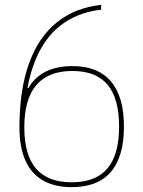

<svg xmlns="http://www.w3.org/2000/svg" viewBox="-20 -760 590 790"><path d="M275 10Q204 10 156 -18Q108 -46 84 -100.5Q60 -155 60 -236Q60 -388 98.5 -496.5Q137 -605 212 -666.5Q287 -728 396 -740V-720Q314 -711 252 -671.5Q190 -632 150.5 -563.5Q111 -495 93 -398H97Q123 -443 168.5 -465.5Q214 -488 278 -488Q383 -488 436.5 -425Q490 -362 490 -239Q490 -116 436.5 -53Q383 10 275 10ZM275 -10Q374 -10 422 -67Q470 -124 470 -239Q470 -355 422.5 -411.5Q375 -468 278 -468Q179 -468 129.5 -410Q80 -352 80 -236Q80 -122 128.5 -66Q177 -10 275 -10Z"/></svg>

Font: M PLUS Code Latin SemiExpanded Thin
Style: Regular
Weight: 250
Width: 6
Designer: Coji Morishita
Foundry: UNDERFOREST DESIGN
Version: Version 1.002; ttfautohint (v1.8.3)